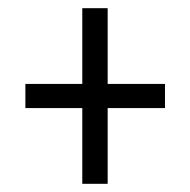

<svg xmlns="http://www.w3.org/2000/svg" viewBox="-20 -592 465 469"><path d="M181 -143V-328H42V-387H181V-572H243V-387H383V-328H243V-143Z"/></svg>

Font: Noto Serif ExtraCondensed Medium
Style: Regular
Weight: 500
Width: 2
Designer: Monotype Design Team
Foundry: Monotype Imaging Inc.
Version: Version 2.015